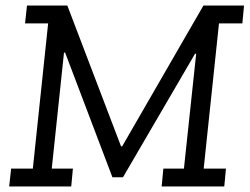

<svg xmlns="http://www.w3.org/2000/svg" viewBox="-20 -670 897 690"><path d="M20 -64H98L153 -586H70L77 -650H222L415 -144H419L711 -650H857L851 -586H767L712 -64H792L786 0H561L567 -64H641L685 -477H681L422 -33H384L214 -481H210L166 -64H242L236 0H13Z"/></svg>

Font: Zilla Slab
Style: Italic
Weight: 400
Italic angle: -6°
Designer: Typotheque.com
Foundry: Typotheque type foundry
Version: Version 1.1; 2017; ttfautohint (v1.6)